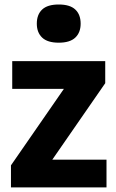

<svg xmlns="http://www.w3.org/2000/svg" viewBox="-20 -812 502 832"><path d="M27.5 0V-95.5L277 -456V-427H33V-547H436V-451.5L186.5 -91V-120H441.5V0ZM234.5 -627Q186 -627 162.8 -649Q139.5 -671 139.5 -709.5Q139.5 -749 162.8 -770.8Q186 -792.5 234.5 -792.5Q283 -792.5 306.2 -770.8Q329.5 -749 329.5 -709.5Q329.5 -671 306.2 -649Q283 -627 234.5 -627Z"/></svg>

Font: Encode Sans SemiCondensed
Style: Bold
Weight: 700
Width: 4
Designer: Multiple Designers
Foundry: Impallari Type
Version: Version 3.002